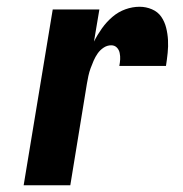

<svg xmlns="http://www.w3.org/2000/svg" viewBox="-20 -548 540 568"><path d="M50 0 136 -520H274L258 -425Q268 -445 281.5 -464Q295 -483 312.5 -498Q330 -513 351 -520.5Q372 -528 393 -528Q412 -528 429.5 -520.5Q447 -513 457 -498.5Q467 -484 471.5 -466Q476 -448 477 -429.5Q478 -411 476 -391.5Q474 -372 471 -353H333Q335 -363 335.5 -372.5Q336 -382 334 -391.5Q332 -401 325.5 -407.5Q319 -414 309 -414Q297 -414 286.5 -407Q276 -400 269 -390Q262 -380 257 -368.5Q252 -357 248 -346Q244 -335 241.5 -323.5Q239 -312 237 -300L188 0Z"/></svg>

Font: Iosevka Heavy Oblique
Style: Regular
Weight: 900
Italic angle: -9°
Monospace: yes
Designer: Belleve Invis
Foundry: Belleve Invis
Version: Version 32.5.0; ttfautohint (v1.8.4)